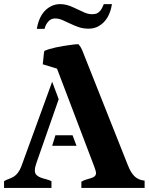

<svg xmlns="http://www.w3.org/2000/svg" viewBox="-39 -927 733 947"><path d="M242.2 -588.4 171.9 -609.9Q174.8 -630.4 175.8 -646.7Q176.8 -663.1 179.7 -675.8Q222.2 -694.8 320.8 -707Q336.4 -709 348.1 -709Q360.4 -694.3 365.7 -681.2L591.8 -111.8Q606.4 -74.2 625.7 -56.4Q645 -38.6 674.3 -36.1V0H362.3V-30.8Q374.5 -38.1 387.5 -41.7Q400.4 -45.4 411.1 -48.8Q434.6 -55.7 434.6 -73.2Q434.6 -83 425.3 -106.9ZM250.5 -437.5 140.6 -123Q132.8 -101.1 132.8 -86.4Q132.8 -71.8 141.1 -63.7Q149.4 -55.7 161.9 -51Q174.3 -46.4 188.5 -43Q202.6 -39.6 214.8 -33.2V0H-19V-33.2Q-9.3 -39.6 2.2 -43.5Q13.7 -47.4 25.4 -53.7Q52.7 -69.8 66.4 -106.9L218.3 -523.9ZM338.4 -208H218.3L234.4 -259.8H318.8ZM513.2 -906.7Q500.5 -827.6 447.3 -797.9Q426.3 -785.6 398.2 -785.6Q370.1 -785.6 348.1 -793.5Q326.2 -801.3 306.4 -810.8Q286.6 -820.3 269 -828.1Q251.5 -835.9 231.9 -835.9Q212.4 -835.9 199 -820.6Q185.5 -805.2 180.7 -784.7H142.6Q156.7 -869.6 215.3 -897.5Q234.9 -906.7 258.3 -906.7Q289.6 -906.7 324.7 -889.6Q359.9 -872.6 378.7 -864.7Q397.5 -856.9 414.1 -856.9Q430.7 -856.9 439.5 -861.3Q448.2 -865.7 454.6 -873Q463.9 -883.3 473.1 -906.7Z"/></svg>

Font: Stardos Stencil
Style: Bold
Weight: 700
Designer: vernon adams
Foundry: vernon adams
Version: Version 1.000